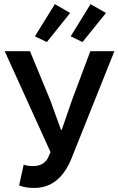

<svg xmlns="http://www.w3.org/2000/svg" viewBox="-20 -903 577 935"><path d="M324.2 -726.1 420.9 -882.8 496.1 -839.8 381.8 -698.2ZM149.9 -726.1 247.1 -882.8 321.8 -839.8 208 -698.2ZM147 12.2Q102.1 12.2 73.2 0L95.2 -101.1Q114.3 -94.2 140.1 -94.2Q193.4 -94.2 213.9 -134.8L226.1 -162.1L2.9 -653.8H126L225.1 -414.1L276.9 -271H280.8L330.1 -414.1L419.9 -653.8H537.1L329.1 -133.8Q271 12.2 147 12.2Z"/></svg>

Font: SourceSansPro-Semibold
Style: Regular
Weight: 600
Designer: Paul D. Hunt
Foundry: Adobe Systems Incorporated
Version: Version 2.020;PS 2.0;hotconv 1.0.86;makeotf.lib2.5.63406